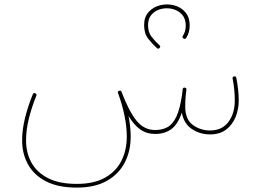

<svg xmlns="http://www.w3.org/2000/svg" viewBox="-20 -601 1171 860"><path d="M79.1 28.3Q79.1 -21 92.5 -74.5Q106 -127.9 127 -178.7Q130.4 -186.5 138.2 -183.1Q146 -179.7 142.6 -171.9Q122.1 -121.6 109.4 -70.3Q96.7 -19 96.7 28.3Q96.7 82.5 120.4 126.5Q144 170.4 194.3 196.5Q244.6 222.7 324.2 222.7Q400.9 222.7 450.4 194.8Q500 167 523.9 119.1Q547.9 71.3 547.9 11.2Q547.9 -33.7 537.6 -83.5Q527.3 -133.3 508.8 -183.6Q505.9 -191.9 513.7 -194.3Q522 -197.3 524.4 -189.5Q557.6 -102.1 591.6 -60.3Q625.5 -18.6 674.8 -18.6Q706.1 -18.6 729.7 -31.2Q753.4 -43.9 769.8 -78.1Q786.1 -112.3 795.4 -176.8Q796.4 -186.5 798.3 -201.2Q799.3 -209.5 807.6 -208.5Q815.9 -207.5 814.9 -199.2Q814 -189 812.5 -179.7Q809.6 -152.8 809.6 -124.5Q809.6 -65.9 843.8 -41.3Q877.9 -16.6 920.9 -16.6Q974.6 -16.6 1003.2 -54.9Q1031.7 -93.3 1031.7 -150.9Q1031.7 -198.7 1022 -249Q1020 -256.8 1028.8 -258.8Q1036.6 -260.7 1038.6 -252Q1043.5 -226.6 1046.4 -200.9Q1049.3 -175.3 1049.3 -150.9Q1049.3 -111.3 1035.2 -76.7Q1021 -42 992.7 -20.5Q964.4 1 920.9 1Q875.5 1 839.4 -23.2Q803.2 -47.4 794.4 -96.7Q776.4 -43.5 746.8 -22.2Q717.3 -1 674.8 -1Q636.7 -1 607.9 -21.5Q579.1 -42 555.7 -81.5Q565.4 -32.2 565.4 11.2Q565.4 75.2 538.8 127Q512.2 178.7 458.7 209Q405.3 239.3 324.2 239.3Q240.2 239.3 186 211.2Q131.8 183.1 105.5 135.3Q79.1 87.4 79.1 28.3ZM625.5 -488.8Q625.5 -525.4 646 -547.6Q666.5 -569.8 697 -577.4Q727.5 -585 758.1 -577.6Q788.6 -570.3 809.1 -547.6Q829.6 -524.9 829.6 -486.8Q829.6 -454.6 814 -431.2Q809.6 -423.8 801.8 -428.7Q794.4 -433.1 799.3 -440.9Q805.2 -449.7 808.6 -460.7Q812 -471.7 812 -486.8Q812 -517.6 794.9 -536.1Q777.8 -554.7 752.7 -560.8Q727.5 -566.9 702.4 -561Q677.2 -555.2 660.2 -537.1Q643.1 -519 643.1 -488.8Q643.1 -457 658.2 -437.3Q673.3 -417.5 694.3 -398.4Q700.7 -393.1 694.8 -386.2Q689.5 -379.9 682.6 -385.7Q661.6 -404.8 643.6 -428Q625.5 -451.2 625.5 -488.8Z"/></svg>

Font: Mikhak-FD Thin
Style: Regular
Weight: 100
Designer: Amin Abedi
Version: Version 3.2